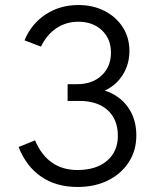

<svg xmlns="http://www.w3.org/2000/svg" viewBox="-20 -732 636 764"><path d="M288.5 12Q204 12 144.2 -28.8Q84.5 -69.5 54 -147L119.5 -173.5Q169.5 -55.5 288.5 -55.5Q362.5 -55.5 405.8 -92.2Q449 -129 449 -191.5Q449 -257 408.2 -293.8Q367.5 -330.5 295 -330.5H249V-397H286.5Q347.5 -397 384.5 -431.8Q421.5 -466.5 421.5 -522.5Q421.5 -577.5 385.5 -611.5Q349.5 -645.5 291.5 -645.5Q243 -645.5 204.5 -619.8Q166 -594 143 -546.5L77.5 -571.5Q104.5 -637 161.5 -674.5Q218.5 -712 291.5 -712Q350.5 -712 396.5 -688.2Q442.5 -664.5 468.8 -623.2Q495 -582 495 -529.5Q495 -477 469 -435Q443 -393 397 -371.5Q456 -352.5 489.2 -305.5Q522.5 -258.5 522.5 -193.5Q522.5 -133 492.5 -86.8Q462.5 -40.5 410 -14.2Q357.5 12 288.5 12Z"/></svg>

Font: Overpass Light
Style: Regular
Weight: 300
Designer: Delve Withrington, Dave Bailey, Thomas Jockin
Foundry: Delve Fonts LLC
Version: Version 4.000; ttfautohint (v1.8.3)